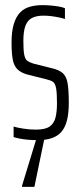

<svg xmlns="http://www.w3.org/2000/svg" viewBox="-20 -538 312 748"><path d="M128 8Q109 8 90.5 6.5Q72 5 57 2Q42 -1 33 -4V-45Q39 -43 48.5 -41Q58 -39 70 -37Q82 -35 95 -34Q108 -33 120 -33Q157 -33 174 -45.5Q191 -58 196.5 -81Q202 -104 202 -135Q202 -176 198.5 -194.5Q195 -213 186.5 -219Q178 -225 161 -229L89 -247Q62 -254 48 -268Q34 -282 29.5 -307Q25 -332 25 -372Q25 -415 33.5 -443.5Q42 -472 57.5 -488.5Q73 -505 95.5 -511.5Q118 -518 145 -518Q161 -518 178 -516.5Q195 -515 209.5 -512.5Q224 -510 233 -506V-464Q224 -467 210 -470Q196 -473 180.5 -475Q165 -477 149 -477Q123 -477 105.5 -468.5Q88 -460 79.5 -438.5Q71 -417 71 -378Q71 -342 74.5 -324.5Q78 -307 86.5 -301Q95 -295 111 -290L183 -272Q209 -266 223.5 -254Q238 -242 243 -215.5Q248 -189 248 -137Q248 -99 241.5 -71.5Q235 -44 221 -26.5Q207 -9 183.5 -0.5Q160 8 128 8ZM66 190V185L128 -18H156V-13L114 190Z"/></svg>

Font: Saira UltraCondensed Light
Style: Regular
Weight: 300
Width: 1
Designer: Hector Gatti with collaboration of the Omnibus-Type team
Foundry: Omnibus-Type
Version: Version 1.101